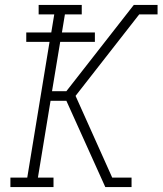

<svg xmlns="http://www.w3.org/2000/svg" viewBox="-20 -755 656 775"><path d="M22 0V-38H90L180 -586H86V-624H187L199 -697H136V-735H310V-697H242L230 -624H363V-586H223L190 -387H248L520 -735H616V-697H542L285 -368L433 -38H511V0H405L248 -348H184L133 -38H196V0Z"/></svg>

Font: Iosevka Slab XLtEx
Style: Italic
Weight: 200
Width: 7
Italic angle: -9°
Monospace: yes
Designer: Belleve Invis
Foundry: Belleve Invis
Version: Version 11.1.0; ttfautohint (v1.8.3)